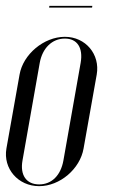

<svg xmlns="http://www.w3.org/2000/svg" viewBox="-23 -629 387 657"><path d="M293 -609H146L145 -603H292ZM199 -503C127 -503 56 -443 44 -374L-1 -121C-13 -52 39 8 111 8C182 8 251 -51 263 -121L308 -374C320 -443 270 -503 199 -503ZM199 -497C241 -497 262 -466 253 -414L194 -80C185 -29 154 2 111 2C67 2 45 -30 54 -80L113 -414C122 -464 155 -497 199 -497Z"/></svg>

Font: Moniqa Ita Display
Style: Italic
Weight: 400
Italic angle: -10°
Designer: Rajesh Rajput
Foundry: Rajesh Rajput
Version: Version 1.000